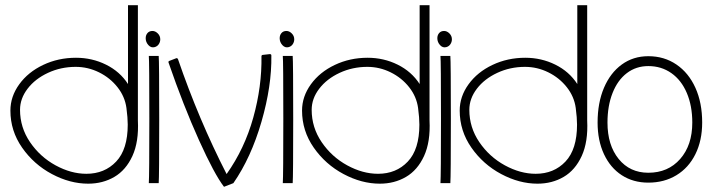

<svg xmlns="http://www.w3.org/2000/svg" viewBox="-20 -704 2739 738"><path d="M319 2Q249 2 179.5 -35Q110 -72 65 -136.5Q20 -201 20 -279Q20 -333 54 -380Q88 -427 146 -454.5Q204 -482 272 -482Q334 -482 387.5 -455.5Q441 -429 472 -381V-684H510V-241Q514 -159 489 -104.5Q464 -50 419.5 -24Q375 2 319 2ZM312 -36Q382 -36 426.5 -83Q471 -130 471 -225Q471 -251 466 -289Q460 -333 431.5 -369Q403 -405 360.5 -426Q318 -447 271 -447Q214 -447 164.5 -424Q115 -401 86 -363Q57 -325 57 -282Q57 -214 95.5 -157.5Q134 -101 193.5 -68.5Q253 -36 312 -36Z M596 -553Q596 -566 586.5 -575.5Q577 -585 566 -585Q554 -585 547 -577Q540 -569 540 -557Q540 -542 550.5 -530.5Q561 -519 575 -523Q585 -526 590.5 -534.5Q596 -543 596 -553ZM554 -248Q554 -471 552 -489H590Q592 -469 592 -246Q592 -24 590 0H552Q554 -28 554 -248Z M990 -493 1017 -496Q1023 -496 1023 -491Q1025 -374 985 -236Q945 -98 877 0L841 14Q804 -34 744.5 -166Q685 -298 628 -463Q626 -468 631 -470L657 -480Q659 -481 661 -480Q663 -479 664 -477Q744 -244 851 -35Q920 -132 953.5 -252Q987 -372 985 -488Q985 -490 986.5 -491.5Q988 -493 990 -493Z M1111 -553Q1111 -566 1101.5 -575.5Q1092 -585 1081 -585Q1069 -585 1062 -577Q1055 -569 1055 -557Q1055 -542 1065.5 -530.5Q1076 -519 1090 -523Q1100 -526 1105.5 -534.5Q1111 -543 1111 -553ZM1069 -248Q1069 -471 1067 -489H1105Q1107 -469 1107 -246Q1107 -24 1105 0H1067Q1069 -28 1069 -248Z M1440 2Q1370 2 1300.5 -35Q1231 -72 1186 -136.5Q1141 -201 1141 -279Q1141 -333 1175 -380Q1209 -427 1267 -454.5Q1325 -482 1393 -482Q1455 -482 1508.5 -455.5Q1562 -429 1593 -381V-684H1631V-241Q1635 -159 1610 -104.5Q1585 -50 1540.5 -24Q1496 2 1440 2ZM1433 -36Q1503 -36 1547.5 -83Q1592 -130 1592 -225Q1592 -251 1587 -289Q1581 -333 1552.5 -369Q1524 -405 1481.5 -426Q1439 -447 1392 -447Q1335 -447 1285.5 -424Q1236 -401 1207 -363Q1178 -325 1178 -282Q1178 -214 1216.5 -157.5Q1255 -101 1314.5 -68.5Q1374 -36 1433 -36Z M1717 -553Q1717 -566 1707.5 -575.5Q1698 -585 1687 -585Q1675 -585 1668 -577Q1661 -569 1661 -557Q1661 -542 1671.5 -530.5Q1682 -519 1696 -523Q1706 -526 1711.5 -534.5Q1717 -543 1717 -553ZM1675 -248Q1675 -471 1673 -489H1711Q1713 -469 1713 -246Q1713 -24 1711 0H1673Q1675 -28 1675 -248Z M2046 2Q1976 2 1906.5 -35Q1837 -72 1792 -136.5Q1747 -201 1747 -279Q1747 -333 1781 -380Q1815 -427 1873 -454.5Q1931 -482 1999 -482Q2061 -482 2114.5 -455.5Q2168 -429 2199 -381V-684H2237V-241Q2241 -159 2216 -104.5Q2191 -50 2146.5 -24Q2102 2 2046 2ZM2039 -36Q2109 -36 2153.5 -83Q2198 -130 2198 -225Q2198 -251 2193 -289Q2187 -333 2158.5 -369Q2130 -405 2087.5 -426Q2045 -447 1998 -447Q1941 -447 1891.5 -424Q1842 -401 1813 -363Q1784 -325 1784 -282Q1784 -214 1822.5 -157.5Q1861 -101 1920.5 -68.5Q1980 -36 2039 -36Z M2679 -233Q2679 -164 2653 -111.5Q2627 -59 2580 -30.5Q2533 -2 2472 -2Q2414 -2 2370 -30.5Q2326 -59 2301.5 -111.5Q2277 -164 2277 -233Q2277 -309 2301.5 -366.5Q2326 -424 2370 -456Q2414 -488 2472 -488Q2533 -488 2580 -456Q2627 -424 2653 -366.5Q2679 -309 2679 -233ZM2315 -233Q2315 -146 2358 -93Q2401 -40 2472 -40Q2548 -40 2594.5 -93Q2641 -146 2641 -233Q2641 -297 2620 -346.5Q2599 -396 2560.5 -423Q2522 -450 2472 -450Q2425 -450 2389.5 -423Q2354 -396 2334.5 -346.5Q2315 -297 2315 -233Z"/></svg>

Font: Vibes
Style: Regular
Weight: 400
Designer: AbdElmomen Kadhim
Version: Version 1.100